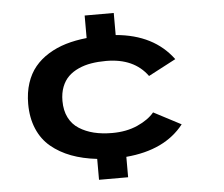

<svg xmlns="http://www.w3.org/2000/svg" viewBox="-51 -757 951 815"><g transform="rotate(-5 425.0 -350.0)"><path d="M338.5 0V-89Q277.5 -96 229 -114.2Q180.5 -132.5 143.5 -163.2Q106.5 -194 86.8 -240.8Q67 -287.5 67 -347Q67 -395.5 80 -435.2Q93 -475 116.8 -503.8Q140.5 -532.5 174.5 -553.5Q208.5 -574.5 249.2 -586.8Q290 -599 338.5 -604V-700H462.5V-606Q624.5 -592 705.5 -482L588.5 -420.5Q531 -500 412 -500Q378 -500 349 -495.2Q320 -490.5 294.5 -479Q269 -467.5 251.2 -450.2Q233.5 -433 223.2 -406.8Q213 -380.5 213 -347Q213 -306 228.2 -275.8Q243.5 -245.5 271.5 -227.8Q299.5 -210 334.2 -201.5Q369 -193 412 -193Q473 -193 520 -214Q567 -235 592 -265L708.5 -204Q628 -101 462.5 -87V0Z"/></g></svg>

Font: League Mono Wide SemiBold
Style: Regular
Weight: 600
Width: 8
Designer: Tyler Finck
Foundry: The League of Moveable Type / Tyler Finck
Version: Version 2.210